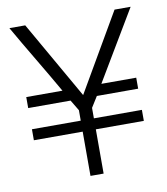

<svg xmlns="http://www.w3.org/2000/svg" viewBox="-70 -646 613 705"><g transform="rotate(-10 236.0 -293.0)"><path d="M439 -206V-165H260V0H211V-165H29V-206H211V-245L187 -285H29V-326H164Q128 -389 88 -456Q48 -523 12 -586H71L236 -297L404 -586H464L309 -326H439V-285H285L260 -245V-206Z"/></g></svg>

Font: Mukta Mahee ExtraLight
Style: Regular
Weight: 275
Designer: Shuchita Grover, Noopur Datye, Girish Dalvi, Yashodeep Gholap
Foundry: Ek Type
Version: Version 2.538;PS 1.000;hotconv 16.6.51;makeotf.lib2.5.65220;